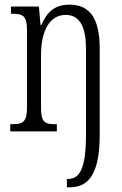

<svg xmlns="http://www.w3.org/2000/svg" viewBox="-20 -564 525 824"><path d="M267 240H277C353 240 408 195 408 13V-355C408 -486 365 -544 278 -544C218 -544 183 -516 157 -456H154L147 -536H27V-505H31C79 -505 96 -497 96 -433V-105C96 -39 78 -31 31 -31H24V0H224V-31H220C172 -31 156 -38 156 -103V-326C156 -434 194 -500 262 -500C325 -500 349 -444 349 -355V15C349 161 321 204 272 204H267Z"/></svg>

Font: Noto Serif Tamil ExtraCondensed Light
Style: Italic
Weight: 300
Width: 2
Italic angle: -12°
Designer: Indian Type Foundry, Tom Grace, and the Monotype Design Team
Foundry: Monotype Imaging Inc.
Version: Version 2.003